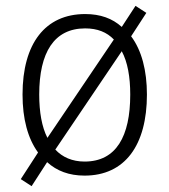

<svg xmlns="http://www.w3.org/2000/svg" viewBox="-20 -590 576 656"><path d="M482 -267C482 -349 464 -418 428 -466L480 -546L443 -570L396 -498C364 -527 323 -542 271 -542C135 -542 57 -442 57 -267C57 -184 75 -117 110 -69L51 22L88 46L141 -36C174 -6 216 10 269 10C407 10 482 -94 482 -267ZM114 -267C114 -411 165 -493 271 -493C313 -493 345 -480 369 -455L142 -119C123 -156 114 -207 114 -267ZM425 -267C425 -124 377 -38 269 -38C227 -38 193 -53 169 -79L396 -415C416 -378 425 -327 425 -267Z"/></svg>

Font: Noto Sans Khmer SemiCondensed Light
Style: Regular
Weight: 300
Width: 4
Designer: Danh Hong and the Monotype Design Team
Foundry: Monotype Imaging Inc.
Version: Version 2.004